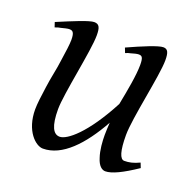

<svg xmlns="http://www.w3.org/2000/svg" viewBox="-92 -554 684 671"><g transform="rotate(20 250.0 -218.5)"><path d="M470 -51C447 -40 431 -37 414 -37C398 -37 389 -65 389 -124C389 -188 429 -359 429 -416C429 -445 424 -457 407 -457C389 -457 336 -435 281 -410L288 -392C295 -395 301 -397 307 -398C316 -401 329 -404 334 -404C346 -404 352 -401 352 -371C352 -333 341 -274 330 -218C261 -87 200 -39 173 -39C149 -39 135 -65 135 -128C135 -185 174 -359 174 -416C174 -445 169 -457 150 -457C132 -457 77 -434 20 -410L26 -392C33 -395 40 -397 47 -398C58 -401 71 -404 76 -404C88 -404 96 -401 96 -371C96 -355 92 -326 87 -293C86 -284 84 -275 83 -266L73 -212C72 -203 70 -194 69 -186C64 -151 60 -120 60 -100C60 -20 105 20 132 20C203 20 267 -48 321 -145C320 -128 319 -113 319 -99C319 -76 321 -43 330 -17C338 10 352 20 364 20C388 20 425 2 477 -33Z"/></g></svg>

Font: Oxford Ugaritic Clay
Style: Regular
Weight: 400
Designer: Jacob Thomas
Foundry: Bengal Creative Media Limited
Version: Version 1.000